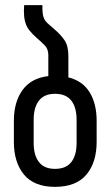

<svg xmlns="http://www.w3.org/2000/svg" viewBox="-20 -721 430 747"><path d="M278 -255V-165C278 -133 271.2 -108.2 257.5 -90.5C243.8 -72.8 222.7 -64 194 -64C166 -64 145.2 -72.8 131.5 -90.5C117.8 -108.2 111 -133 111 -165V-255C111 -287 117.8 -311.8 131.5 -329.5C145.2 -347.2 166 -356 194 -356C222.7 -356 243.8 -347.2 257.5 -329.5C271.2 -311.8 278 -287 278 -255ZM246 -420V-503C246 -529.7 241 -550.2 231 -564.5C221 -578.8 210 -591.2 198 -601.5L164 -631.5C153.3 -641.2 147.3 -654.3 146 -671C145.3 -677 145 -681.3 145 -684V-701H74C73.3 -693.7 73 -686 73 -678C73 -670.7 73.3 -663.3 74 -656C76.7 -634 83 -616.8 93 -604.5C103 -592.2 113.5 -581.3 124.5 -572C135.5 -562.7 145.5 -553.3 154.5 -544C163.5 -534.7 168 -522.3 168 -507V-425C123.3 -419.7 89.8 -401.5 67.5 -370.5C45.2 -339.5 34 -299.7 34 -251V-169C34 -115.7 47.2 -73.2 73.5 -41.5C99.8 -9.8 140 6 194 6C248.7 6 289.3 -9.8 316 -41.5C342.7 -73.2 356 -115.7 356 -169V-251C356 -295 347 -331.8 329 -361.5C311 -391.2 283.3 -410.7 246 -420Z"/></svg>

Font: Bebas Neue Regular two
Style: Regular2
Weight: 400
Designer: Ryoichi Tsunekawa & LGV (GE)
Foundry: Free Software Foundation, Inc.
Version: Version 1.003 August 13, 2016